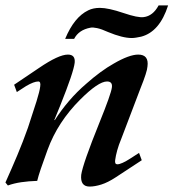

<svg xmlns="http://www.w3.org/2000/svg" viewBox="-30 -670 639 707"><path d="M589 -650Q558 -553 490 -535Q480 -533 471.5 -531.5Q463 -530 455 -530Q421 -530 368 -552Q344 -563 327.5 -566.5Q311 -570 303 -568Q260 -560 243 -527H210Q243 -607 295 -632Q313 -641 338 -641Q369 -641 425 -622Q478 -604 499 -607Q533 -611 554 -650ZM492 -80 396 -17Q367 2 343 9.5Q319 17 300 17Q265 17 269 -26Q275 -67 336 -218Q379 -324 382 -348Q385 -370 364 -370Q332 -370 265 -303Q224 -262 194 -216Q164 -170 145 -118Q130 -77 120.5 -49Q111 -21 107 -4Q75 -3 48 1Q21 5 -1 13L-10 2Q13 -49 34 -99Q55 -149 73 -200Q93 -260 104.5 -297Q116 -334 118 -351Q121 -370 111 -370Q95 -370 66 -353L32 -331L22 -358L114 -420Q186 -469 220 -469Q248 -469 245 -439Q241 -404 192 -282L170 -228H172Q195 -264 224 -298Q253 -332 288 -362Q341 -409 389 -436Q446 -469 479 -469Q519 -469 513 -425Q512 -406 487 -344L417 -160Q407 -136 401.5 -116Q396 -96 394 -80Q392 -65 402 -65Q417 -65 451 -87L482 -107Z"/></svg>

Font: DG Didot
Style: Bold Italic
Weight: 700
Designer: David Gatwood, Takis Katsoulidis, and George D. Matthiopoulos
Foundry: David Gatwood
Version: Version 1.0